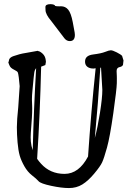

<svg xmlns="http://www.w3.org/2000/svg" viewBox="-20 -908 643 939"><path d="M202.6 -858.9C202.6 -844.9 212.1 -826.8 231 -804.7L295.4 -720.2C302.6 -711.4 311.2 -707 321.3 -707C337.9 -707 346.2 -717.1 346.2 -737.3C346.2 -739.9 345.9 -743.7 345.2 -748.8C344.6 -753.8 341.4 -771 335.7 -800.3C330 -829.6 322.6 -849.8 313.5 -860.8C304.4 -871.9 292.5 -877.4 277.8 -877.4H277.3C275.7 -877.4 274.1 -877.3 272.5 -877C260.7 -877 253.3 -877.6 250 -878.9C248.4 -884.1 241.2 -887 228.5 -887.7H227.1C210.4 -887.7 202.1 -883 202.1 -873.5V-872.6C202.5 -865.1 202.6 -860.5 202.6 -858.9ZM447.8 -574.2C432.8 -431.3 420.4 -287.4 410.6 -142.6C380.7 -85.9 342.4 -57.6 295.7 -57.6C248.9 -57.6 210.6 -74.2 180.7 -107.4C173.5 -115.2 167.2 -123.2 161.6 -131.3C171.1 -280.4 177.6 -430.7 181.2 -582L201.7 -589.8L204.6 -605.5L203.6 -614.7C202 -627.4 196.9 -637.7 188.5 -645.5C180 -653.3 172.7 -657.6 166.5 -658.2L165.5 -659.2H163.1L108.4 -649.4C95.7 -647.5 84.6 -645.2 75 -642.6C65.3 -640 55.6 -637 45.7 -633.5C35.7 -630.1 29 -625.2 25.4 -618.7L20.5 -599.6H22C22.9 -595.7 25 -590.7 28.1 -584.5C31.2 -578.3 37.9 -572.6 48.3 -567.4C58.8 -562.2 64.9 -557.9 66.7 -554.7C68.4 -551.4 70.1 -543.1 71.8 -529.8C73.4 -516.4 74.9 -502.1 76.2 -486.8L69.3 -384.3C64.8 -342 62.5 -309.2 62.5 -285.9C62.5 -262.6 63.6 -237.8 65.9 -211.4C68.2 -185.1 71.7 -163.7 76.4 -147.2C81.1 -130.8 88.7 -113.4 99.1 -95C109.5 -76.6 122.1 -61.7 136.7 -50.3C151.4 -38.9 162 -29.4 168.7 -21.7C175.4 -14.1 195.7 -6.6 229.7 0.7C263.8 8.1 293 11.7 317.4 11.7C341.8 11.7 363.5 5.9 382.6 -5.9C401.6 -17.6 421.1 -35.3 440.9 -59.1C460.8 -82.8 473.7 -101.3 479.7 -114.5C485.8 -127.7 493.6 -151.5 503.2 -186C512.8 -220.5 523.1 -276.8 534.2 -354.7C545.2 -432.7 550.9 -481.4 551.3 -501C551.6 -510.7 551.7 -518.6 551.5 -524.4C551.4 -530.3 551.3 -534.2 551.3 -536.1C550.9 -540 550.6 -547.9 550.3 -559.6V-560.5C550.3 -571.3 554.9 -577.6 564 -579.6C573.4 -581.5 579.3 -585.3 581.5 -590.8L584 -612.3L577.1 -634.8C573.2 -639.3 564.5 -645 551 -651.9C537.5 -658.7 527.9 -662.1 522.2 -662.1C516.5 -662.1 507.2 -659.5 494.4 -654.3C481.5 -649.1 461.9 -644.9 435.5 -641.6C409.2 -638.3 396 -627 396 -607.4V-604.5V-604C396.6 -593.9 400.6 -586.2 408 -580.8C415.3 -575.4 425.1 -572.8 437.5 -572.8H438ZM443.8 -233.4C454.6 -347 463.5 -461.4 470.7 -576.7C472 -577 473.1 -577.1 474.1 -577.1L480.5 -468.3C480.5 -442.5 476.6 -405.4 469 -356.9C461.3 -308.4 453 -267.3 443.8 -233.4ZM156.7 -574.2C148.9 -441.4 143.4 -307.8 140.1 -173.3C135.3 -187 132.2 -201 130.9 -215.3L129.9 -235.8C129.9 -245.9 131 -265.5 133.3 -294.4C135.6 -323.4 136.9 -344.7 137.2 -358.4C137.5 -365.6 137.6 -371.7 137.5 -377C137.3 -382.2 137.2 -386.7 137.2 -390.6C136.9 -398.1 136.6 -407.6 136.2 -418.9V-424.3C136.2 -435.1 137 -448.9 138.7 -465.8C140.6 -485.7 142.6 -506 144.5 -526.9C146.5 -547.7 148.6 -560.5 150.9 -565.2C153.2 -569.9 155.1 -572.9 156.7 -574.2Z"/></svg>

Font: Drukaatie burti
Style: Regular
Weight: 400
Version: Version 0.14.4